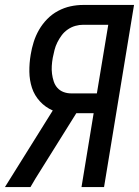

<svg xmlns="http://www.w3.org/2000/svg" viewBox="-38 -755 561 775"><path d="M-18 0 175 -309Q145 -322 123 -346Q101 -370 91 -400.5Q81 -431 80.5 -465.5Q80 -500 86 -535Q90 -560 98 -585.5Q106 -611 119.5 -634.5Q133 -658 152.5 -678Q172 -698 196.5 -711Q221 -724 246.5 -729.5Q272 -735 297 -735H503L382 0H291L340 -298H270L105 -34L85 0ZM353 -378 399 -655H298Q282 -655 266 -650.5Q250 -646 235.5 -636Q221 -626 211 -612.5Q201 -599 193.5 -584Q186 -569 182 -553Q178 -537 175 -522Q172 -505 171 -489Q170 -473 172 -457Q174 -441 179 -426Q184 -411 194 -400Q204 -389 218.5 -383.5Q233 -378 250 -378Z"/></svg>

Font: Iosevka SS18 Medium
Style: Italic
Weight: 500
Italic angle: -9°
Monospace: yes
Designer: Belleve Invis
Foundry: Belleve Invis
Version: Version 25.1.1; ttfautohint (v1.8.4)